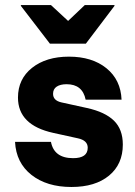

<svg xmlns="http://www.w3.org/2000/svg" viewBox="-20 -736 540 766"><path d="M265 10Q166.7 10 105.4 -38.3Q44.2 -86.7 40 -170H183.3Q195.8 -105 271.7 -105Q330 -105 330 -146.7Q330 -175.8 290.8 -184.2L192.5 -205.8Q51.7 -236.7 51.7 -346.7Q51.7 -420.8 107.9 -465.4Q164.2 -510 255 -510Q347.5 -510 404.6 -463.8Q461.7 -417.5 465 -338.3H321.7Q309.2 -400 245.8 -400Q220.8 -400 206.2 -390.4Q191.7 -380.8 191.7 -361.7Q191.7 -335 225 -327.5L327.5 -305Q399.2 -289.2 434.6 -254.6Q470 -220 470 -159.2Q470 -80.8 415 -35.4Q360 10 265 10ZM179.2 -561.7 63.3 -712.5V-715.8H183.3L251.7 -652.5L318.3 -715.8H436.7V-712.5L322.5 -561.7Z"/></svg>

Font: Funnel Sans ExtraBold
Style: Regular
Weight: 800
Version: Version 1.000; Beta; Release 5; Build 24; ttfautohint (v1.8.